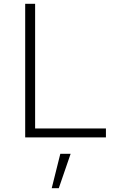

<svg xmlns="http://www.w3.org/2000/svg" viewBox="-20 -720 640 1006"><path d="M112 0V-700H164V-47H535V0ZM251 266 296 86H350L288 266Z"/></svg>

Font: Red Hat Mono VF Light
Style: Regular
Weight: 300
Monospace: yes
Designer: Pentagram, MCKL
Foundry: Pentagram, MCKL
Version: Version 1.023